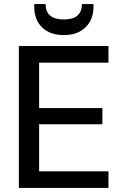

<svg xmlns="http://www.w3.org/2000/svg" viewBox="-20 -927 611 947"><path d="M73 0V-700H515V-618H173V-394H485V-314H173V-82H515V0ZM295 -754Q226 -754 187.5 -792Q149 -830 149 -892V-907H205Q205 -831 295 -831Q384 -831 384 -907H441V-892Q441 -831 402 -792.5Q363 -754 295 -754Z"/></svg>

Font: AWOL-DM Medium
Style: Regular
Weight: 500
Designer: Colophon Foundry, Jonny Pinhorn, Mikhail Sharanda
Foundry: Colophon Foundry
Version: Version 1.000;Glyphs 3.2.3 (3260)